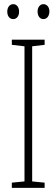

<svg xmlns="http://www.w3.org/2000/svg" viewBox="-20 -971 272 925"><path d="M15 -915C15 -894 26 -879 44 -879C60 -879 72 -893 72 -915C72 -937 60 -951 44 -951C26 -951 15 -935 15 -915ZM161 -916C161 -894 172 -879 189 -879C206 -879 218 -894 218 -916C218 -938 205 -951 189 -951C173 -951 161 -936 161 -916ZM195 -66V-91L135 -97V-748L195 -755V-780H37V-755L98 -748V-97L37 -91V-66Z"/></svg>

Font: Noto Sans Malayalam UI ExtraCondensed ExtraLight
Style: Regular
Weight: 200
Width: 2
Designer: Jelle Bosma - Monotype Design Team
Foundry: Monotype Imaging Inc.
Version: Version 2.104